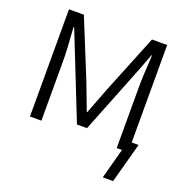

<svg xmlns="http://www.w3.org/2000/svg" viewBox="-160 -877 1191 1231"><g transform="rotate(20 436.0 -262.0)"><path d="M101.6 0V-731.4H203.1L363.3 -337.9Q378.9 -296.9 405.8 -226.1Q432.6 -155.3 433.6 -152.3H437.5Q443.4 -167 508.8 -337.9L668 -731.4H771.5V0H693.4V-413.1Q693.4 -492.2 703.1 -634.8H699.2L662.1 -537.1L470.7 -54.7H402.3L210.9 -537.1L171.9 -634.8H168Q179.7 -477.5 179.7 -413.1V0ZM673.8 207 747.1 -66.4H818.4L744.1 207Z"/></g></svg>

Font: Gothic A1
Style: Regular
Weight: 400
Designer: HanYang I&C Co.,Ltd.
Foundry: HanYang I&C Co.,Ltd.
Version: Version 2.50